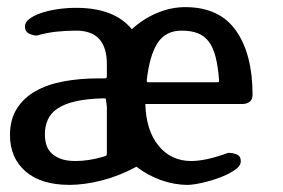

<svg xmlns="http://www.w3.org/2000/svg" viewBox="-20 -518 794 539"><path d="M660 -226H388Q390 -152 425 -109Q460 -66 517 -66Q537 -66 562.5 -71.5Q588 -77 621 -89Q633 -89 644.5 -84.5Q656 -80 656 -65Q656 -52 638 -40Q620 -28 595.5 -19Q571 -10 546 -4.5Q521 1 507 1Q469 1 431.5 -12.5Q394 -26 363 -50Q315 -24 266 -11.5Q217 1 175 1Q95 1 51.5 -37Q8 -75 8 -139Q8 -182 27 -212.5Q46 -243 79.5 -262Q113 -281 158.5 -289.5Q204 -298 257 -298H273Q277 -298 278.5 -299Q280 -300 280 -305V-338Q280 -432 194 -432Q165 -432 137.5 -429Q110 -426 83 -418Q70 -419 60 -424.5Q50 -430 50 -444Q50 -455 62 -464.5Q74 -474 94 -481Q114 -488 140 -492Q166 -496 194 -496Q301 -496 350 -436Q383 -466 422 -482Q461 -498 500 -498Q596 -498 642.5 -432Q689 -366 689 -252Q689 -239 681 -232.5Q673 -226 660 -226ZM490 -432Q445 -432 422.5 -397.5Q400 -363 392 -293Q392 -288 393 -287.5Q394 -287 398 -287H588Q593 -287 594 -287.5Q595 -288 595 -293Q592 -332 585 -359Q578 -386 565.5 -402Q553 -418 534.5 -425Q516 -432 490 -432ZM280 -219Q279 -223 279 -226Q279 -229 278 -232Q278 -238 277 -240Q277 -242 273 -242Q224 -241 192 -233.5Q160 -226 141 -213Q122 -200 114 -181.5Q106 -163 106 -141Q106 -127 109.5 -113.5Q113 -100 123 -89.5Q133 -79 149.5 -72.5Q166 -66 192 -66Q229 -66 270 -78Q277 -80 278.5 -81.5Q280 -83 280 -86Z"/></svg>

Font: Jura
Style: Bold
Weight: 700
Designer: Ed Merritt
Foundry: Ten by Twenty
Version: Version 1.007